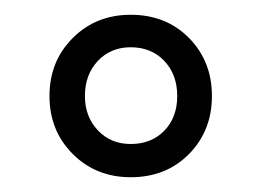

<svg xmlns="http://www.w3.org/2000/svg" viewBox="-20 -718 355 260"><path d="M157 -478Q205 -478 236 -509.5Q267 -541 267 -588Q267 -635 236 -666.5Q205 -698 157 -698Q110 -698 78.5 -666.5Q47 -635 47 -588Q47 -541 78.5 -509.5Q110 -478 157 -478ZM157 -523Q130 -523 112.5 -541.5Q95 -560 95 -588Q95 -617 112.5 -635.5Q130 -654 157 -654Q185 -654 202.5 -635.5Q220 -617 220 -588Q220 -559 202.5 -541Q185 -523 157 -523Z"/></svg>

Font: Roundo Medium
Style: Regular
Weight: 500
Designer: Namrata Goyal (Gurmukhi), Shiva Nallaperumal (Latin)
Foundry: Indian Type Foundry
Version: Version 1.000;PS 1.0;hotconv 1.0.88;makeotf.lib2.5.647800